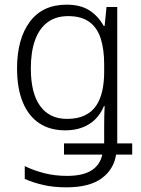

<svg xmlns="http://www.w3.org/2000/svg" viewBox="-20 -562 604 822"><path d="M265 -542Q324 -542 362 -518Q400 -494 424 -451H428L436 -532H482V52H546V100H477Q467 164 414.5 202Q362 240 265 240Q209 240 165.5 230Q122 220 86 204V149Q122 167 168 179Q214 191 267 191Q334 191 371 168Q408 145 418 100H254V52H426V-30Q426 -50 426.5 -69Q427 -88 428 -108H425Q404 -57 361.5 -30.5Q319 -4 259 -4Q194 -4 148 -34.5Q102 -65 77.5 -124.5Q53 -184 53 -269Q53 -395 107.5 -468.5Q162 -542 265 -542ZM272 -493Q219 -493 183.5 -466.5Q148 -440 130 -390Q112 -340 112 -269Q112 -163 152 -108Q192 -53 267 -53Q312 -53 343 -68Q374 -83 392 -110Q410 -137 418 -174Q426 -211 426 -254V-286Q426 -351 411 -397.5Q396 -444 362 -468.5Q328 -493 272 -493Z"/></svg>

Font: Noto Sans Display Light
Style: Regular
Weight: 300
Designer: Monotype Design Team
Foundry: Monotype Imaging Inc.
Version: Version 2.003